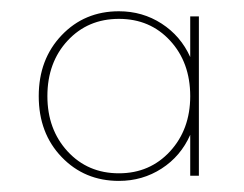

<svg xmlns="http://www.w3.org/2000/svg" viewBox="-20 -784 440 346"><path d="M49.8 -610.8Q49.8 -677.2 91.1 -720.5Q132.3 -763.7 194.3 -763.7Q236.8 -763.7 271.2 -741.5Q305.7 -719.2 322.8 -681.2V-754.4H338.4V-467.3H322.8V-541Q305.7 -502.4 271.2 -480.2Q236.8 -458 194.3 -458Q132.3 -458 91.1 -501Q49.8 -543.9 49.8 -610.8ZM65.4 -610.8Q65.4 -550.8 101.8 -511.2Q138.2 -471.7 194.3 -471.7Q250 -471.7 286.4 -511.2Q322.8 -550.8 322.8 -610.8Q322.8 -671.4 286.6 -710.7Q250.5 -750 194.3 -750Q138.2 -750 101.8 -710.7Q65.4 -671.4 65.4 -610.8Z"/></svg>

Font: Spartan MB Thin
Style: Regular
Weight: 100
Designer: Matt Bailey, Mirko Velimirovic
Foundry: Matt Bailey
Version: Version 1.005